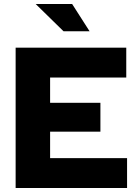

<svg xmlns="http://www.w3.org/2000/svg" viewBox="-20 -938 697 958"><path d="M58 0ZM58 0V-700H610V-551H230V-425H481V-281H230V-149H614V0ZM340 -918 427 -782H297L158 -918Z"/></svg>

Font: Rosa Sans Black
Style: Regular
Weight: 900
Designer: Pentagram / MCKL
Foundry: Pentagram / MCKL
Version: Version 1.005;September 16, 2019;FontCreator 11.5.0.2425 64-